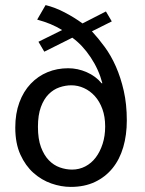

<svg xmlns="http://www.w3.org/2000/svg" viewBox="-20 -725 568 754"><path d="M248 -457Q285 -457 320.5 -441.5Q356 -426 379 -398H382Q368 -452 336 -500Q304 -548 264 -577L154 -522L131 -561L224 -607Q201 -621 178 -630.5Q155 -640 126 -648L159 -705Q196 -696 233.5 -676.5Q271 -657 304 -633L396 -680L419 -641L341 -602Q366 -575 391 -541Q416 -507 435 -464Q454 -421 466 -368.5Q478 -316 478 -252Q478 -195 464 -147Q450 -99 422 -64.5Q394 -30 353 -10.5Q312 9 258 9Q220 9 181.5 -4.5Q143 -18 111.5 -46Q80 -74 60 -118Q40 -162 40 -224Q40 -279 56 -322.5Q72 -366 100.5 -396Q129 -426 166.5 -441.5Q204 -457 248 -457ZM260 -390Q237 -390 213.5 -382Q190 -374 171 -355Q152 -336 140.5 -304.5Q129 -273 129 -227Q129 -179 141 -147Q153 -115 172 -95.5Q191 -76 215 -67.5Q239 -59 263 -59Q291 -59 315 -71.5Q339 -84 356 -106.5Q373 -129 383 -160Q393 -191 393 -228Q393 -267 382 -297Q371 -327 352.5 -347.5Q334 -368 310 -379Q286 -390 260 -390Z"/></svg>

Font: Ek Mukta
Style: Regular
Weight: 400
Designer: Girish Dalvi and Yashodeep Gholap
Foundry: Ek Type
Version: Version 2.538;PS 1.001;hotconv 16.6.51;makeotf.lib2.5.65220;